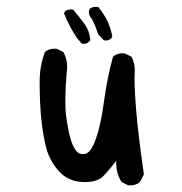

<svg xmlns="http://www.w3.org/2000/svg" viewBox="-20 -554 540 570"><path d="M360.4 -3.9 340.8 -13.7Q323.2 -42 325.2 -77.1Q305.7 -50.8 286.6 -31.2Q267.6 -11.7 224.6 -13.7Q181.6 -15.6 154.3 -46.4Q127 -77.1 117.2 -115.2Q107.4 -153.3 102.5 -201.7Q97.7 -250 97.7 -311.5Q97.7 -358.4 113.3 -399.4Q127 -411.1 148.4 -409.2L168 -399.4Q183.6 -372.1 177.7 -336.9Q170.9 -248 176.3 -209.5Q181.6 -170.9 188.5 -145.5Q195.3 -120.1 205.6 -106.9Q215.8 -93.8 232.9 -97.2Q250 -100.6 264.6 -141.6Q279.3 -182.6 288.6 -252Q297.9 -321.3 315.4 -385.7Q329.1 -397.5 350.6 -395.5L370.1 -385.7Q381.8 -364.3 379.9 -337.9Q377.9 -311.5 383.3 -238.3Q388.7 -165 407.2 -36.1L395.5 -13.7Q381.8 -2 360.4 -3.9ZM222.7 -424.8 209 -440.4Q185.5 -475.6 169.9 -514.6L173.8 -521.5Q183.6 -527.3 197.3 -525.4Q214.8 -504.9 230.5 -483.4Q246.1 -461.9 248 -434.6Q238.3 -420.9 222.7 -424.8ZM288.1 -434.6 271.5 -452.1Q263.7 -477.5 252 -499Q242.2 -508.8 244.1 -523.4L248 -529.3Q257.8 -535.2 271.5 -533.2Q305.7 -493.2 313.5 -444.3Q303.7 -430.7 288.1 -434.6Z"/></svg>

Font: NaikaiFont
Style: Regular-Lite
Weight: 400
Version: Version 1.67